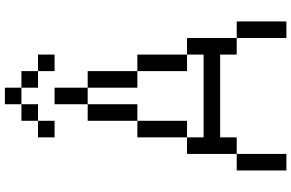

<svg xmlns="http://www.w3.org/2000/svg" viewBox="-220 -953 1173 773"><g transform="rotate(-90 366.5 -566.5)"><path d="M600 0V-200H666.7V0ZM600 -200H533.3V-266.7H200V-200H133.3V-400H200V-333.3H533.3V-400H600ZM133.3 0H66.7V-200H133.3ZM266.7 -400H200V-600H266.7ZM266.7 -600V-800H333.3V-600ZM266.7 -1000V-933.3H200V-1000ZM266.7 -1066.7H333.3V-1000H266.7ZM400 -600V-800H466.7V-600ZM400 -800H333.3V-933.3H400ZM400 -1000V-1066.7H466.7V-1000ZM400 -1133.3V-1066.7H333.3V-1133.3ZM533.3 -400H466.7V-600H533.3ZM533.3 -1000V-933.3H466.7V-1000Z"/></g></svg>

Font: Galmuri14 Regular
Style: Regular
Weight: 400
Designer: Lee Minseo (quiple)
Version: Version 2.399;hotconv 1.1.1;makeotfexe 2.6.0 DEVELOPMENT